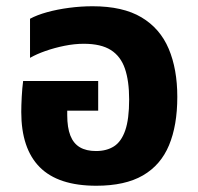

<svg xmlns="http://www.w3.org/2000/svg" viewBox="-20 -581 633 614"><path d="M288 13Q166 13 107 -46.5Q48 -106 48 -223Q48 -243 49.5 -271.5Q51 -300 54 -322H294V-227H195V-213Q195 -173 205 -147.5Q215 -122 235.5 -110Q256 -98 287 -98Q321 -98 344.5 -113Q368 -128 380.5 -164Q393 -200 393 -263Q393 -322 379.5 -361.5Q366 -401 334.5 -421Q303 -441 248 -441Q218 -441 186 -434.5Q154 -428 125.5 -418Q97 -408 76 -396V-521Q98 -533 130.5 -542Q163 -551 201 -556Q239 -561 276 -561Q373 -561 432.5 -525.5Q492 -490 519.5 -425Q547 -360 547 -271Q547 -180 520.5 -116.5Q494 -53 437 -20Q380 13 288 13Z"/></svg>

Font: Noto Sans Thai
Style: Bold
Weight: 700
Designer: Monotype Design Team
Foundry: Monotype Imaging Inc.
Version: Version 2.001